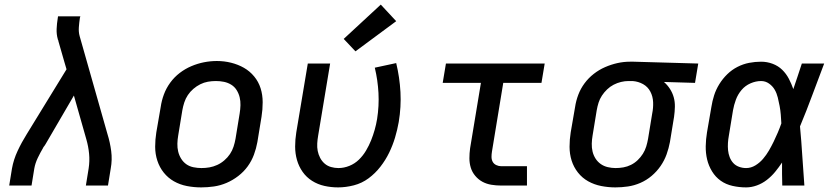

<svg xmlns="http://www.w3.org/2000/svg" viewBox="-20 -806 3640 834"><path d="M20 0 32 -74Q39 -113 56.5 -150.5Q74 -188 96 -223L269 -505L259 -539L234 -626Q234 -629 233 -631Q232 -633 231 -635Q231 -635 231 -635Q231 -635 231 -636Q225 -657 226 -680.5Q227 -704 231 -728L232 -735H329L327 -728Q324 -708 322.5 -687.5Q321 -667 326 -649L447 -223Q458 -188 463 -150Q468 -112 461 -74L449 0H353L365 -74Q370 -106 367 -138Q364 -170 355 -201L301 -391L178 -180Q176 -177 173.5 -173Q171 -169 168 -166V-165Q155 -143 144 -120Q133 -97 129 -74L117 0Z M854 8Q822 8 791.5 2Q761 -4 735.5 -18.5Q710 -33 691.5 -56Q673 -79 663.5 -108Q654 -137 654 -168.5Q654 -200 659 -231L678 -341Q682 -369 692 -396Q702 -423 719.5 -447Q737 -471 760.5 -489Q784 -507 811 -518.5Q838 -530 866 -535.5Q894 -541 922 -541Q954 -541 984 -533.5Q1014 -526 1039.5 -511.5Q1065 -497 1084 -474Q1103 -451 1112 -422.5Q1121 -394 1121 -362Q1121 -330 1116 -299L1098 -189Q1093 -161 1083 -134Q1073 -107 1056 -83.5Q1039 -60 1015 -41.5Q991 -23 964 -11.5Q937 0 909 4Q881 8 854 8ZM855 -76Q873 -76 890 -79Q907 -82 923.5 -89.5Q940 -97 954.5 -109.5Q969 -122 979 -137Q989 -152 994.5 -169Q1000 -186 1003 -203L1021 -313Q1024 -331 1024.5 -349Q1025 -367 1021 -383.5Q1017 -400 1008 -414.5Q999 -429 984.5 -438Q970 -447 953 -450.5Q936 -454 918 -454Q900 -454 883 -451Q866 -448 850 -440Q834 -432 820 -420Q806 -408 796 -393Q786 -378 780.5 -361Q775 -344 772 -327L754 -217Q751 -200 750.5 -182Q750 -164 754 -147.5Q758 -131 767 -116.5Q776 -102 789.5 -92.5Q803 -83 820.5 -79.5Q838 -76 855 -76Z M1449 8Q1418 8 1389 1.5Q1360 -5 1335.5 -20.5Q1311 -36 1294.5 -59.5Q1278 -83 1270 -111Q1262 -139 1262 -169.5Q1262 -200 1267 -231L1317 -530H1414L1362 -217Q1359 -200 1358 -183Q1357 -166 1360 -150.5Q1363 -135 1370.5 -120.5Q1378 -106 1390 -95.5Q1402 -85 1418 -80.5Q1434 -76 1450 -76Q1474 -76 1497.5 -85.5Q1521 -95 1539 -112.5Q1557 -130 1570 -152Q1583 -174 1592 -196.5Q1601 -219 1607.5 -242Q1614 -265 1618 -289Q1627 -346 1624 -402Q1621 -458 1608 -512L1701 -532Q1716 -470 1719.5 -406Q1723 -342 1712 -276Q1706 -242 1696 -208.5Q1686 -175 1670.5 -143Q1655 -111 1632.5 -82Q1610 -53 1581 -31.5Q1552 -10 1517 -1Q1482 8 1449 8ZM1524 -583 1473 -637 1634 -786 1701 -714Z M2157 0Q2135 0 2114 -3.5Q2093 -7 2075.5 -16.5Q2058 -26 2044.5 -42Q2031 -58 2025 -77.5Q2019 -97 2019 -118.5Q2019 -140 2022 -162L2069 -446H1903L1917 -530H2346L2332 -446H2166L2117 -148Q2115 -136 2115 -124.5Q2115 -113 2120 -103.5Q2125 -94 2135.5 -89Q2146 -84 2157 -84H2269V0Z M2653 8Q2622 8 2591.5 2Q2561 -4 2535 -18.5Q2509 -33 2490.5 -56.5Q2472 -80 2463 -108.5Q2454 -137 2454 -168.5Q2454 -200 2459 -231L2478 -341Q2482 -368 2492 -394.5Q2502 -421 2519 -444Q2536 -467 2559 -485Q2582 -503 2608.5 -514.5Q2635 -526 2662 -532Q2689 -538 2716 -538Q2720 -538 2724.5 -538Q2729 -538 2733 -538L3013 -530L2999 -446L2864 -450Q2879 -437 2890 -420Q2901 -403 2906.5 -383.5Q2912 -364 2911.5 -342Q2911 -320 2908 -299L2890 -189Q2885 -162 2875.5 -135.5Q2866 -109 2849.5 -85Q2833 -61 2810.5 -42Q2788 -23 2761.5 -11.5Q2735 0 2707.5 4Q2680 8 2653 8ZM2654 -76Q2671 -76 2688 -79Q2705 -82 2721 -90Q2737 -98 2750 -110.5Q2763 -123 2772.5 -138Q2782 -153 2787 -169.5Q2792 -186 2795 -203L2813 -313Q2818 -337 2817 -362Q2816 -387 2805 -408Q2794 -429 2773.5 -440.5Q2753 -452 2728 -454H2719Q2717 -454 2714.5 -454Q2712 -454 2710 -454Q2694 -454 2677.5 -450Q2661 -446 2645.5 -438Q2630 -430 2617 -417.5Q2604 -405 2594.5 -390.5Q2585 -376 2580 -360Q2575 -344 2572 -327L2554 -217Q2551 -200 2550.5 -182Q2550 -164 2554 -147.5Q2558 -131 2567 -117Q2576 -103 2589.5 -93.5Q2603 -84 2620 -80Q2637 -76 2654 -76Z M3221 8Q3191 8 3162 1.5Q3133 -5 3110.5 -21Q3088 -37 3073 -61.5Q3058 -86 3051.5 -113.5Q3045 -141 3045.5 -171Q3046 -201 3051 -231L3070 -341Q3074 -367 3082 -392Q3090 -417 3104.5 -440.5Q3119 -464 3139 -483.5Q3159 -503 3183.5 -515.5Q3208 -528 3234 -533Q3260 -538 3286 -538Q3312 -538 3336 -529Q3360 -520 3377.5 -503Q3395 -486 3406.5 -464Q3418 -442 3426 -419Q3435 -446 3444.5 -474Q3454 -502 3463 -530H3560Q3534 -462 3508.5 -393Q3483 -324 3455 -257Q3461 -193 3465 -128.5Q3469 -64 3474 0H3378Q3377 -25 3377 -50Q3377 -75 3377 -100Q3363 -79 3347 -59.5Q3331 -40 3311 -24.5Q3291 -9 3267.5 -0.5Q3244 8 3221 8ZM3221 -76Q3242 -76 3261 -87.5Q3280 -99 3294.5 -116Q3309 -133 3320 -152Q3331 -171 3340.5 -190.5Q3350 -210 3358.5 -230Q3367 -250 3374 -270Q3373 -289 3371.5 -308Q3370 -327 3366.5 -345.5Q3363 -364 3358.5 -382.5Q3354 -401 3345 -416.5Q3336 -432 3320.5 -443Q3305 -454 3286 -454Q3263 -454 3240 -444Q3217 -434 3201 -415Q3185 -396 3176.5 -373Q3168 -350 3164 -327L3146 -217Q3143 -201 3142 -185Q3141 -169 3142.5 -153.5Q3144 -138 3149.5 -123.5Q3155 -109 3165 -98Q3175 -87 3190 -81.5Q3205 -76 3221 -76Z"/></svg>

Font: Iosevka Curly Medium Extended
Style: Italic
Weight: 500
Width: 7
Italic angle: -9°
Monospace: yes
Designer: Belleve Invis
Foundry: Belleve Invis
Version: Version 11.1.0; ttfautohint (v1.8.3)